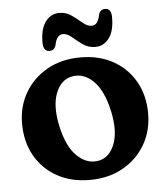

<svg xmlns="http://www.w3.org/2000/svg" viewBox="-49 -692 650 749"><g transform="rotate(-5 275.5 -318.0)"><path d="M277.5 -468.5Q350.5 -468.5 405.5 -437.8Q460.5 -407 491.2 -352.8Q522 -298.5 522 -227.5Q522 -160 490.5 -106Q459 -52 402.8 -20.5Q346.5 11 273 11Q200 11 145 -19.8Q90 -50.5 59.2 -105Q28.5 -159.5 28.5 -231Q28.5 -298 60 -351.8Q91.5 -405.5 147.5 -437Q203.5 -468.5 277.5 -468.5ZM314.5 -61Q358 -70 376.8 -121Q395.5 -172 378.5 -249.5Q360.5 -332 321.8 -369.2Q283 -406.5 237.5 -397Q194 -388 174.8 -337.8Q155.5 -287.5 172.5 -208.5Q190.5 -126 229.8 -89Q269 -52 314.5 -61ZM340 -504Q312.5 -504 291 -519.2Q269.5 -534.5 252 -549.8Q234.5 -565 217.5 -565Q193 -565 185 -524Q179 -504 160 -504Q135.5 -504 135.5 -539.5Q135.5 -593.5 156.8 -621Q178 -648.5 210 -648.5Q237.5 -648.5 258.8 -633.2Q280 -618 297.8 -602.8Q315.5 -587.5 332.5 -587.5Q358 -587.5 365 -629Q371 -648.5 390 -648.5Q414.5 -648.5 414.5 -613.5Q414.5 -559 393.2 -531.5Q372 -504 340 -504Z"/></g></svg>

Font: Fraunces 72pt SuperSoft SemiBold
Style: Regular
Weight: 600
Version: Version 1.000;[b76b70a41]